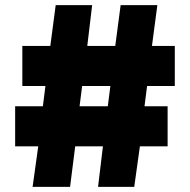

<svg xmlns="http://www.w3.org/2000/svg" viewBox="-20 -728 740 748"><path d="M107 0 129 -158H39V-314H147L157 -393H67V-549H176L197 -708H339L320 -549H429L450 -708H593L572 -549H661V-393H553L543 -314H633V-158H525L503 0H362L381 -158H273L253 0ZM290 -314H400L410 -393H300Z"/></svg>

Font: Onest Black
Style: Regular
Weight: 900
Designer: Dmitri Voloshin, Andrey Kudryavtsev
Foundry: Dmitri Voloshin, Andrey Kudryavtsev
Version: Version 1.000;gftools[0.9.33]